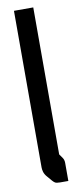

<svg xmlns="http://www.w3.org/2000/svg" viewBox="-86 -772 336 804"><g transform="rotate(-10 81.5 -369.5)"><path d="M36.1 -74.2V-740.2H118.2V-117.2V-115.2Q118.2 -114.3 129.9 -98.6Q136.7 -88.9 136.7 -76.2V1H101.6Q85.9 1 80.1 -2.9Q74.2 -6.8 69.3 -12.7L51.8 -33.2Q43 -43 39.1 -54.7Q36.1 -65.4 36.1 -74.2Z"/></g></svg>

Font: Vancouver Drive
Style: Bold
Weight: 700
Designer: Valery Zaveryaev
Foundry: Cyreal (www.cyreal.org)
Version: Version 1.01